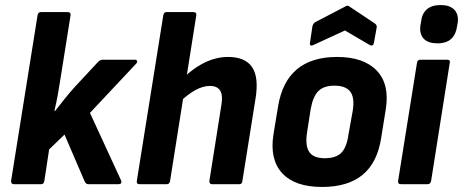

<svg xmlns="http://www.w3.org/2000/svg" viewBox="-20 -731 1837 762"><path d="M36 0Q23 0 24 -13L129 -670Q131 -683 142 -683H248Q262 -683 260 -670L221 -425Q216 -392 210 -358.5Q204 -325 196 -291H199Q217 -314 236.5 -338.5Q256 -363 275 -384L368 -484Q377 -494 387 -494H516Q522 -494 524 -489.5Q526 -485 521 -479L337 -283L461 -14Q463 -8 460.5 -4Q458 0 451 0H330Q321 0 316 -11L236 -197L175 -138L156 -13Q154 0 143 0Z M534 0Q521 0 523 -13L628 -670Q630 -683 641 -683H747Q761 -683 759 -670L655 -13Q653 0 642 0ZM822 0Q810 0 811 -13L859 -317Q871 -390 813 -390Q786 -390 755.5 -373.5Q725 -357 689 -322L692 -407Q740 -456 788 -480.5Q836 -505 885 -505Q953 -505 980.5 -464.5Q1008 -424 994 -339L942 -13Q941 0 930 0Z M1258 11Q1151 11 1100.5 -43Q1050 -97 1065 -196L1084 -311Q1117 -505 1318 -505Q1423 -505 1475 -451Q1527 -397 1511 -297L1493 -185Q1478 -86 1419.5 -37.5Q1361 11 1258 11ZM1269 -103Q1313 -103 1334.5 -124.5Q1356 -146 1363 -197L1380 -292Q1388 -344 1370 -367.5Q1352 -391 1307 -391Q1265 -391 1243.5 -369.5Q1222 -348 1213 -298L1198 -201Q1191 -151 1208 -127Q1225 -103 1269 -103ZM1223 -552Q1217 -549 1213 -551Q1209 -553 1210 -560L1220 -627Q1223 -638 1231 -643L1350 -705Q1360 -712 1367 -705L1466 -639Q1477 -632 1475 -622L1464 -561Q1461 -546 1448 -552L1349 -610Z M1572 0Q1558 0 1560 -13L1635 -482Q1637 -494 1648 -494H1754Q1768 -494 1765 -482L1691 -13Q1688 0 1678 0ZM1716 -559Q1680 -559 1662.5 -576.5Q1645 -594 1648 -627L1651 -644Q1654 -676 1673.5 -693.5Q1693 -711 1729 -711Q1764 -711 1782 -693.5Q1800 -676 1797 -644L1794 -627Q1790 -595 1771 -577Q1752 -559 1716 -559Z"/></svg>

Font: Sofia Sans Semi Condensed ExtraBold
Style: Italic
Weight: 800
Italic angle: -9°
Version: Version 4.100